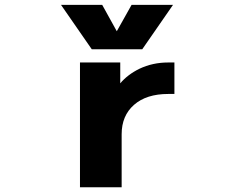

<svg xmlns="http://www.w3.org/2000/svg" viewBox="-20 -788 1040 810"><path d="M317.4 -524.4H487.3V-436.5Q518.6 -473.6 568.4 -498Q624 -524.4 689.5 -524.4H715.8V-391.6H689.5Q597.7 -391.6 545.4 -345.7Q493.2 -299.8 493.2 -221.7V2H317.4ZM472.7 -656.2 535.2 -767.6H710L580.1 -580.1H367.2L237.3 -767.6H411.1Z"/></svg>

Font: GenEi Gothic M Heavy
Style: Regular
Weight: 800
Designer: o_tamon (Modified); [Source Han Sans]
Ryoko NISHIZUKA  (kana & ideographs); Paul D. Hunt (Latin, Greek & Cyrillic); Wenl
Version: Version 1.1a;Original Version 1.004